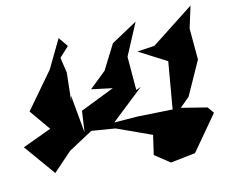

<svg xmlns="http://www.w3.org/2000/svg" viewBox="-105 -711 1109 942"><g transform="rotate(-10 449.0 -240.0)"><path d="M274 -520 236 -566 166 -421 33 -236 134 -116 137 -144 -25 -68 105 83 196 -12 315 -90 434 -81 610 -18 596 80 673 131 797 106 923 -73 897 -104 767 -125 814 -172 891 -344 877 -500 901 -611 692 -447 605 -434 746 -361 726 -124 553 -120 433 -111 591 -260 567 -249 553 -417 622 -580 494 -495 430 -369 349 -291 455 -278 287 -195 281 -88 247 -277 243 -251 246 -393 228 -469Z"/></g></svg>

Font: Asimov Silicon
Style: Regular
Weight: 400
Designer: Google
Version: Version 2.000980; 2014